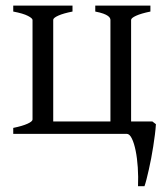

<svg xmlns="http://www.w3.org/2000/svg" viewBox="-20 -474 587 680"><path d="M236.8 -454.1V-433.1Q204.6 -426.8 187 -418.9Q169.4 -411.1 168.5 -404.3V-43.9H371.1V-403.3Q371.1 -406.2 369.4 -409.9Q367.7 -413.6 362.1 -417.7Q356.4 -421.9 345.7 -425.8Q335 -429.7 317.4 -433.1V-454.1H512.7V-433.1Q479.5 -426.3 461.9 -418.2Q444.3 -410.2 444.3 -403.3V-43.9H519.5L532.2 -34.2Q531.2 -17.1 528.6 3.2Q525.9 23.4 522.7 44.7Q519.5 65.9 515.4 86.9Q511.2 107.9 507.1 126.7Q502.9 145.5 499 160.6Q495.1 175.8 491.7 185.5H468.8Q470.2 152.3 468 119.1Q465.8 85.9 460.4 59.6Q455.1 33.2 447 16.6Q439 0 428.7 0H26.9V-21Q60.1 -27.8 77.6 -35.9Q95.2 -43.9 95.2 -50.8V-403.3Q95.2 -409.2 78.9 -417.7Q62.5 -426.3 26.9 -433.1V-454.1Z"/></svg>

Font: Gentium Plus CyrE
Style: Regular
Weight: 400
Designer: J. Victor Gaultney, Annie Olsen, Iska Routamaa, Becca Hirsbrunner
Foundry: SIL International
Version: Version 5.000